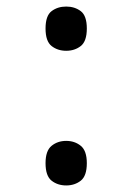

<svg xmlns="http://www.w3.org/2000/svg" viewBox="-20 -559 348 586"><path d="M182 -404Q156 -404 137.5 -418.5Q119 -433 119 -472Q119 -511 137.5 -525Q156 -539 182 -539Q208 -539 226.5 -525Q245 -511 245 -472Q245 -433 226.5 -418.5Q208 -404 182 -404ZM182 7Q156 7 137.5 -7.5Q119 -22 119 -61Q119 -99 137.5 -114Q156 -129 182 -129Q208 -129 226.5 -114Q245 -99 245 -61Q245 -22 226.5 -7.5Q208 7 182 7Z"/></svg>

Font: Noto Serif Bengali Medium
Style: Regular
Weight: 500
Designer: Juan Bruce, Universal Thirst, Indian Type Foundry and the Monotype Design Team.
Foundry: Monotype Imaging Inc.
Version: Version 2.003; ttfautohint (v1.8.4.7-5d5b)